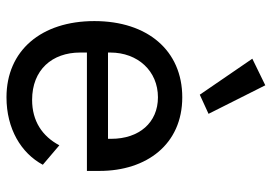

<svg xmlns="http://www.w3.org/2000/svg" viewBox="-143 -683 838 592"><g transform="rotate(90 276.0 -387.0)"><path d="M272 -584 331 -611 243 -786 161 -746ZM280 12C377 12 452 -33 488 -100L428 -151C400 -98 353 -67 288 -67C195 -67 142 -129 142 -215V-236H507V-275C507 -420 425 -530 280 -530C136 -530 45 -423 45 -259C45 -95 136 12 280 12ZM280 -455C358 -455 408 -397 408 -311V-301H142V-308C142 -393 199 -455 280 -455Z"/></g></svg>

Font: IBM Plex Arabic Text
Style: Regular
Weight: 450
Designer: Mike Abbink, Paul van der Laan, Pieter van Rosmalen, Wael Morcos, Khajak Apelian
Foundry: Bold Monday
Version: Version 1.0